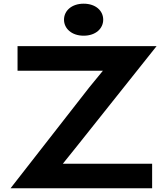

<svg xmlns="http://www.w3.org/2000/svg" viewBox="-20 -1011 875 1031"><path d="M36.6 0H796.9V-131.8H317.4L393.6 -226.6L820.8 -763.2H74.2V-631.3H532.7L459.5 -542ZM429.2 -819.3C494.1 -819.3 534.2 -857.9 534.2 -905.3C534.2 -953.1 494.1 -991.2 429.2 -991.2C364.7 -991.2 323.7 -953.1 323.7 -905.3C323.7 -857.9 364.7 -819.3 429.2 -819.3Z"/></svg>

Font: Krona One
Style: Regular
Weight: 400
Designer: Yvonne Schüttler
Foundry: Yvonne Schüttler
Version: Version 1.002